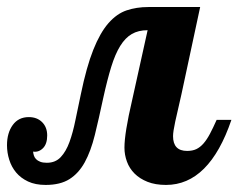

<svg xmlns="http://www.w3.org/2000/svg" viewBox="-58 -520 678 546"><path d="M600.1 -179.2Q537.1 5.9 414.1 5.9Q383.8 5.9 361.6 -2.9Q339.4 -11.7 324.7 -26.4Q310.1 -41 303 -60.3Q295.9 -79.6 295.9 -100.1Q295.9 -121.1 301.3 -154.3Q306.6 -187.5 317.9 -235.8L361.8 -434.1Q335.4 -434.1 316.9 -423.3Q298.3 -412.6 283.9 -389.4Q269.5 -366.2 258.3 -329.8Q247.1 -293.5 235.8 -242.2Q223.1 -182.6 211.7 -136.2Q200.2 -89.8 182.9 -58.3Q165.5 -26.9 139.4 -10.5Q113.3 5.9 71.8 5.9Q42.5 5.9 21.7 -3.9Q1 -13.7 -12.2 -29.5Q-25.4 -45.4 -31.7 -65.7Q-38.1 -85.9 -38.1 -106.9Q-38.1 -142.1 -21.7 -164.6Q-5.4 -187 23.9 -187Q47.4 -187 61.8 -172.6Q76.2 -158.2 76.2 -134.8Q76.2 -110.4 64 -98.4Q51.8 -86.4 36.1 -88.9Q36.6 -83.5 38.3 -77.9Q40 -72.3 44.4 -67.6Q48.8 -63 56.2 -60.1Q63.5 -57.1 75.2 -57.1Q99.6 -57.1 114.7 -73.2Q129.9 -89.4 139.6 -116.2Q149.4 -143.1 156.5 -178.5Q163.6 -213.9 171.9 -252Q188 -330.1 207.3 -378.4Q226.6 -426.8 250.2 -453.9Q273.9 -481 302 -490.5Q330.1 -500 363.8 -500H511.2L458 -252Q446.8 -203.6 440.4 -174.6Q434.1 -145.5 434.1 -132.8Q434.1 -90.8 474.1 -90.8Q489.3 -90.8 500.2 -95.9Q511.2 -101.1 520.8 -112.1Q530.3 -123 539.1 -139.6Q547.9 -156.2 558.1 -179.2Z"/></svg>

Font: Lobster
Style: Regular
Weight: 400
Designer: Pablo Impallari
Foundry: Pablo Impallari
Version: Version 1.007; ttfautohint (v1.1) -l 8 -r 50 -G 50 -x 14 -D 